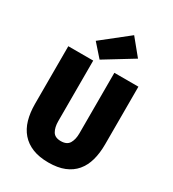

<svg xmlns="http://www.w3.org/2000/svg" viewBox="-216 -1020 1032 1148"><g transform="rotate(30 300.0 -446.0)"><path d="M302 12Q238 12 192 -6.5Q146 -25 116 -59.5Q86 -94 72 -142.5Q58 -191 58 -252V-650H230V-232Q230 -190 245.5 -163Q261 -136 302 -136Q344 -136 360 -163Q376 -190 376 -232V-650H542V-252Q542 -191 528.5 -142.5Q515 -94 486 -59.5Q457 -25 411.5 -6.5Q366 12 302 12ZM260 -674 184 -760 366 -904 456 -794Z"/></g></svg>

Font: Source Code Pro Black
Style: Regular
Weight: 900
Monospace: yes
Designer: Paul D. Hunt, Teo Tuominen
Foundry: Adobe Systems Incorporated
Version: Version 2.030;PS 1.000;hotconv 16.6.51;makeotf.lib2.5.65220